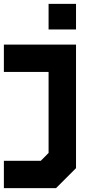

<svg xmlns="http://www.w3.org/2000/svg" viewBox="-45 -770 482 990"><path d="M205.5 -618V-750H347V-618ZM-25 200V59H165.5L205.5 18.5V-399H-25V-540H347V97L244 200Z"/></svg>

Font: Tourney Expanded Black
Style: Regular
Weight: 900
Width: 7
Designer: Tyler Finck
Foundry: Etcetera Type Co
Version: Version 1.010; ttfautohint (v1.8.3)